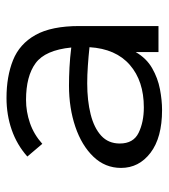

<svg xmlns="http://www.w3.org/2000/svg" viewBox="16 -523 518 590"><g transform="rotate(-90 275.0 -228.0)"><path d="M232 11Q147 11 100.5 -24.5Q54 -60 54 -115Q54 -164 88.5 -200Q123 -236 180.5 -255.5Q238 -275 307 -275Q333 -275 362.5 -273.5Q392 -272 424 -268Q416 -348 376 -377.5Q336 -407 263 -407Q227 -407 192 -395Q157 -383 128 -357L89 -403Q125 -435 171 -451Q217 -467 269 -467Q335 -467 385 -447Q435 -427 462.5 -378Q490 -329 490 -243V0H410V-70Q391 -37 360.5 -19.5Q330 -2 296 4.5Q262 11 232 11ZM129 -119Q129 -77 162 -61Q195 -45 240 -45Q321 -45 370.5 -88Q420 -131 425 -212Q397 -215 368 -217Q339 -219 314 -219Q261 -219 219 -208.5Q177 -198 153 -176Q129 -154 129 -119Z"/></g></svg>

Font: Inconsolata SemiExpanded
Style: Regular
Weight: 400
Width: 6
Monospace: yes
Designer: Raph Levien, Cyreal, Brenton Simpson
Foundry: Raph Levien, Cyreal, Google
Version: Version 3.000; ttfautohint (v1.8.2.53-6de2)